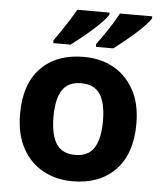

<svg xmlns="http://www.w3.org/2000/svg" viewBox="-54 -813 728 870"><g transform="rotate(5 309.5 -378.0)"><path d="M574 -274Q574 -138 502.5 -64Q431 10 308 10Q232 10 172.5 -23Q113 -56 79 -119.5Q45 -183 45 -274Q45 -410 116 -483Q187 -556 311 -556Q388 -556 447 -523Q506 -490 540 -427.5Q574 -365 574 -274ZM197 -274Q197 -193 223.5 -151.5Q250 -110 310 -110Q369 -110 395.5 -151.5Q422 -193 422 -274Q422 -355 395.5 -395.5Q369 -436 309 -436Q250 -436 223.5 -395.5Q197 -355 197 -274ZM603 -766V-756Q595 -743 576 -723Q557 -703 532 -681Q507 -659 482.5 -639.5Q458 -620 440 -606H361V-619Q375 -638 393 -664Q411 -690 428 -717Q445 -744 456 -766ZM409 -766V-756Q401 -743 382 -723Q363 -703 338 -681Q313 -659 288.5 -639.5Q264 -620 246 -606H167V-619Q181 -638 198.5 -664Q216 -690 233 -717Q250 -744 262 -766Z"/></g></svg>

Font: Noto IKEA Arabic
Style: Bold
Weight: 700
Designer: Monotype Design Team
Foundry: Monotype Imaging Inc.
Version: Version 1.200